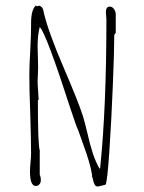

<svg xmlns="http://www.w3.org/2000/svg" viewBox="-20 -679 528 703"><path d="M284.2 -151.9Q310.5 -81.1 317.4 -37.1L316.4 -34.2Q318.8 -30.3 320.8 -20Q323.2 -8.3 327.1 -2.2Q331.1 3.9 338.4 3.9Q340.3 3.9 349.1 1.5L349.6 2V1.5Q361.3 -2 366.7 -2.9Q373 -15.6 380.4 -125Q387.7 -234.4 393.1 -365.2Q398.4 -496.1 398.4 -550.8L403.8 -559.1V-626Q403.8 -636.7 397.5 -645.8Q391.1 -654.8 381.8 -654.8Q367.7 -654.8 367.7 -633.8L368.7 -621.1L369.6 -608.9Q369.6 -284.7 346.7 -64L344.7 -61Q330.6 -85.4 320.1 -116.9Q309.6 -148.4 299.8 -192.4Q290 -232.9 283.7 -253.9Q265.6 -309.6 212.4 -433.1Q157.7 -560.1 140.6 -631.8L139.6 -637.2L138.2 -643.1Q136.2 -648.4 133.8 -651.9Q129.4 -656.2 124.5 -658.2L114.7 -655.8L111.8 -659.2Q93.8 -644 93.8 -594.7V-582Q93.8 -553.2 90.8 -493.7Q87.4 -438.5 87.4 -404.8Q87.4 -350.1 90.8 -261.2Q93.8 -165.5 93.8 -117.2Q93.8 -103.5 91.8 -84.5Q89.8 -64.9 89.8 -51.8Q89.8 2 110.8 2Q119.1 2 124.3 -4.2Q129.4 -10.3 129.4 -18.1Q129.4 -32.2 125.5 -39.1V-128.9Q118.7 -147 118.7 -313H121.6L119.6 -345.2Q117.7 -366.7 117.7 -382.8L118.7 -406.7L119.6 -431.2L118.7 -470.2L117.7 -509.8Q117.7 -550.3 125.5 -580.1Q148.9 -557.6 238.8 -278.8Q262.2 -208 265.6 -204.1Q270.5 -189 284.2 -151.9Z"/></svg>

Font: Amatica SC
Style: Regular
Weight: 400
Designer: Vernon Adams, Ben Nathan
Foundry: newtypography
Version: Version 2.001